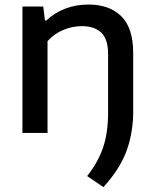

<svg xmlns="http://www.w3.org/2000/svg" viewBox="-20 -572 663 826"><path d="M355 185.5Q403 124.5 424 61Q445 -2.5 445 -86V-339Q445 -403.5 415.8 -431.5Q386.5 -459.5 332 -459.5Q291 -459.5 251.8 -443Q212.5 -426.5 184.5 -395V0H76.5V-544H166L173.5 -484H179.5Q215 -517.5 261.2 -535Q307.5 -552.5 360.5 -552.5Q450.5 -552.5 501.8 -502.2Q553 -452 553 -344V-78.5Q550 13 521 86Q492 159 425 233Z"/></svg>

Font: Encode Sans Semi Expanded Medium
Style: Regular
Weight: 500
Width: 6
Designer: Multiple Designers
Foundry: Impallari Type
Version: Version 2.000